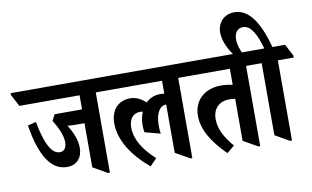

<svg xmlns="http://www.w3.org/2000/svg" viewBox="-143 -1076 2066 1273"><g transform="rotate(-10 890.0 -440.0)"><path d="M230 -78C296 -78 334 -123 334 -189C334 -241 313 -293 279 -347C297 -345 321 -344 348 -344H393V-47L489 8H502V-532H609V-545L566 -625H-55V-613L-12 -532H393V-437H208L187 -395C223 -339 245 -285 245 -243C245 -205 229 -183 199 -183C147 -183 106 -252 77 -408L21 -394C54 -186 123 -78 230 -78Z M775 14 821 -33C739 -109 693 -181 693 -263C693 -321 724 -354 767 -354C774 -354 780 -354 787 -352C776 -326 770 -297 770 -263C770 -246 771 -232 774 -216L879 -188C876 -206 875 -223 875 -245C875 -321 902 -372 947 -372H948V-47L1045 8H1057V-532H1164V-545L1122 -625H499V-613L542 -532H948V-445C940 -446 930 -447 920 -447C882 -447 849 -433 823 -408C792 -437 758 -454 718 -454C641 -454 587 -399 587 -309C587 -193 661 -82 775 14Z M1292 16 1343 -26C1285 -95 1254 -153 1254 -220C1254 -290 1298 -333 1365 -333C1379 -333 1393 -332 1405 -330V-47L1502 8H1514V-532H1621V-545L1579 -625H1055V-613L1098 -532H1405V-424C1383 -429 1354 -433 1327 -433C1218 -433 1142 -367 1142 -260C1142 -167 1199 -76 1292 16Z M1715 8H1728V-532H1835V-545L1793 -625H1708C1673 -753 1615 -896 1499 -896C1428 -896 1383 -846 1383 -778C1383 -719 1419 -653 1451 -613H1508C1492 -643 1479 -681 1479 -716C1479 -760 1501 -789 1538 -789C1590 -789 1625 -726 1653 -625H1511V-613L1554 -532H1619V-47Z"/></g></svg>

Font: Noto Serif Devanagari ExtraCondensed
Style: Bold
Weight: 700
Width: 2
Designer: Universal Thirst, Indian Type Foundry and the Monotype Design Team
Foundry: Monotype Imaging Inc.
Version: Version 2.004